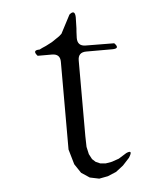

<svg xmlns="http://www.w3.org/2000/svg" viewBox="-47 -649 593 681"><g transform="rotate(-5 250.0 -309.0)"><path d="M382.8 -93.8Q409.2 -105.5 390.6 -76.2L367.2 -50.8L340.8 -30.3L310.5 -17.6L279.3 -11.7L246.1 -18.6L216.8 -38.1L195.3 -70.3L179.7 -124V-436.5Q179.7 -464.8 150.4 -464.8H99.6Q80.1 -486.3 108.4 -486.3L118.2 -491.2L131.8 -497.1L154.3 -508.8L181.6 -527.3L190.4 -535.2L224.6 -600.6Q245.1 -618.2 246.1 -589.8L245.1 -549.8L244.1 -537.1L243.2 -515.6Q243.2 -486.3 272.5 -486.3L374 -485.4Q394.5 -464.8 365.2 -464.8H272.5Q243.2 -464.8 243.2 -435.5V-166L244.1 -127.9L250 -101.6L259.8 -83L271.5 -72.3L287.1 -65.4L306.6 -63.5L329.1 -67.4L354.5 -76.2Z"/></g></svg>

Font: B2 Hana
Style: Regular
Weight: 500
Version: 2020-08-05; (max)